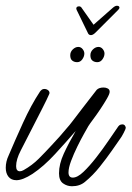

<svg xmlns="http://www.w3.org/2000/svg" viewBox="-34 -625 457 667"><path d="M216 22Q199 22 185 12Q171 2 171 -23Q171 -55 187.5 -91Q204 -127 229 -170Q197 -133 157.5 -90Q118 -47 79 -21Q45 1 23 1Q5 1 -4.5 -11Q-14 -23 -14 -42Q-14 -64 -4 -85Q18 -137 46 -198.5Q74 -260 105 -307Q108 -311 111.5 -313.5Q115 -316 120 -316Q127 -316 132.5 -312Q138 -308 138 -302Q138 -300 136 -296Q130 -282 114.5 -251.5Q99 -221 79 -182Q59 -143 38 -102Q22 -71 22 -48Q22 -30 35 -30Q41 -30 48 -34Q78 -51 101 -74Q124 -97 146 -121Q160 -136 173.5 -151Q187 -166 200 -182Q205 -187 219.5 -206Q234 -225 252 -248.5Q270 -272 284.5 -290.5Q299 -309 302 -313Q310 -321 326 -321Q334 -321 340.5 -317.5Q347 -314 347 -306Q347 -299 337.5 -282.5Q328 -266 315 -246.5Q302 -227 290 -211Q278 -195 273 -187Q269 -180 258 -160.5Q247 -141 234.5 -115.5Q222 -90 213 -66Q204 -42 204 -26Q204 -8 219 -8Q235 -8 256 -28Q277 -48 300 -77.5Q323 -107 343 -136.5Q363 -166 377 -186Q381 -191 385 -192Q389 -193 391 -193Q401 -193 403 -181Q403 -178 396 -164Q389 -150 382 -141Q373 -128 354.5 -101.5Q336 -75 312.5 -45.5Q289 -16 261 7Q243 22 216 22ZM234 -409Q224 -409 217 -414.5Q210 -420 210 -433Q210 -445 219 -453.5Q228 -462 238 -462Q247 -462 253 -454.5Q259 -447 259 -439Q259 -429 252 -419Q245 -409 234 -409ZM304 -409Q294 -409 287 -414.5Q280 -420 280 -433Q280 -445 289 -453.5Q298 -462 308 -462Q317 -462 323 -454.5Q329 -447 329 -439Q329 -429 322 -419Q315 -409 304 -409ZM282 -503Q274 -503 271 -511Q261 -531 251.5 -551Q242 -571 236 -583Q231 -592 231 -595Q231 -603 241 -603Q245 -603 248 -600L291 -539L358 -598Q366 -605 372 -605Q381 -605 381 -598Q381 -595 376 -590L298 -512Q289 -503 282 -503Z"/></svg>

Font: Ms Madi
Style: Regular
Weight: 400
Designer: Robert E. Leuschke
Foundry: Robert E. Leuschke
Version: Version 1.010; ttfautohint (v1.8.3)